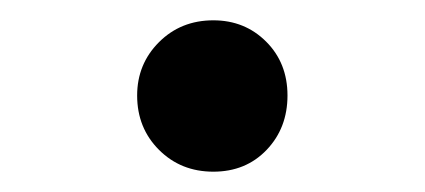

<svg xmlns="http://www.w3.org/2000/svg" viewBox="-20 -169 418 189"><path d="M115 -75Q115 -106 136.5 -127.5Q158 -149 190 -149Q221 -149 242 -128Q263 -107 263 -75Q263 -43 242.5 -21.5Q222 0 190 0Q158 0 136.5 -21.5Q115 -43 115 -75Z"/></svg>

Font: Evergrow Sans
Style: Bold
Weight: 700
Foundry: 10Web
Version: Version 1.000